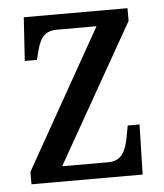

<svg xmlns="http://www.w3.org/2000/svg" viewBox="-44 -576 527 616"><g transform="rotate(-5 219.5 -268.0)"><path d="M33 0H391L395 -161H357L352 -134C343 -81 329 -49 285 -49H136L389 -495V-536H55L46 -396H85L88 -407C100 -459 111 -487 159 -487H285L33 -40Z"/></g></svg>

Font: Noto Serif Lao Condensed
Style: Regular
Weight: 400
Width: 3
Designer: Monotype Design Team
Foundry: Monotype Imaging Inc.
Version: Version 2.003